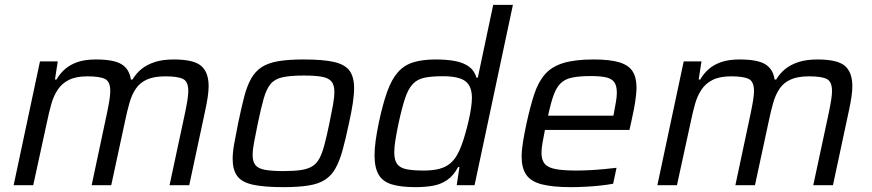

<svg xmlns="http://www.w3.org/2000/svg" viewBox="-20 -763 3593 791"><path d="M36.2 0 144.7 -510H217.9L206.4 -435.2H212.6Q226.8 -459.7 247.4 -478Q268 -496.3 299.1 -507.2Q330.2 -518 375 -518Q449.5 -518 481.4 -497.9Q513.3 -477.8 519.2 -435.2H525.8Q540 -459.7 562.1 -478Q584.2 -496.3 617.1 -507.2Q650 -518 695.8 -518Q778.3 -518 808.9 -491.5Q839.5 -465 839.5 -407.8Q839.5 -388.8 835.7 -362.9Q831.9 -337 825.5 -308L759.6 0H678.5L741.7 -294.9Q748.1 -325.3 751.9 -348.7Q755.7 -372.1 755.7 -387.9Q755.7 -426.9 734 -437.7Q712.4 -448.5 661.4 -448.5Q614.8 -448.5 585.9 -435.6Q556.9 -422.7 540.2 -398.4Q523.5 -374.2 513.5 -339.6Q503.6 -305.1 494.7 -261.8L438.3 0H357.6L420.3 -294.9Q426.7 -325.3 430.5 -348.7Q434.3 -372.1 434.3 -387.9Q434.3 -426.9 412.7 -437.7Q391 -448.5 340 -448.5Q293.4 -448.5 264.2 -433.9Q235.1 -419.4 218.1 -393.9Q201.1 -368.5 191.5 -334.7Q181.9 -300.8 173.9 -261.8L116.9 0Z M1147.7 8Q1067.7 8 1021.9 -2.1Q976.1 -12.2 957.3 -37.8Q938.5 -63.5 938.5 -108.7Q938.5 -135.6 945 -171.4Q951.4 -207.3 960.9 -254.5Q974.3 -319 986.1 -364.5Q997.8 -409.9 1015.1 -439.9Q1032.3 -469.9 1058.9 -487Q1085.5 -504 1127.2 -511Q1168.8 -518 1231.1 -518Q1311.2 -518 1356.2 -507.7Q1401.2 -497.4 1420 -471.7Q1438.8 -446 1438.8 -400.3Q1438.8 -373.4 1433.4 -337.3Q1428 -301.3 1417.5 -254.5Q1404 -190.1 1391.5 -144.9Q1379 -99.6 1362.2 -69.6Q1345.5 -39.6 1319.2 -22.6Q1292.9 -5.5 1251.4 1.2Q1210 8 1147.7 8ZM1147.5 -58.2Q1191.7 -58.2 1220.7 -62.6Q1249.7 -67.1 1267.6 -78.6Q1285.5 -90.2 1296.9 -112.1Q1308.2 -134 1317.3 -169.1Q1326.5 -204.2 1336.9 -254.5Q1346.2 -298.6 1351.9 -330.6Q1357.5 -362.7 1357.5 -384.9Q1357.5 -412.5 1345.9 -427Q1334.4 -441.5 1306.9 -446.6Q1279.4 -451.8 1231.3 -451.8Q1176.3 -451.8 1144.1 -444.7Q1111.9 -437.6 1094.7 -416.9Q1077.5 -396.2 1066.5 -357.2Q1055.4 -318.3 1042.1 -254.5Q1033.1 -210 1027 -178.1Q1020.8 -146.3 1020.8 -124.1Q1020.8 -97 1032.3 -82.8Q1043.9 -68.5 1071.6 -63.4Q1099.4 -58.2 1147.5 -58.2Z M1691.5 8Q1631.2 8 1594.1 -3.4Q1556.9 -14.7 1540 -43.4Q1523 -72.2 1523 -123.5Q1523 -148.9 1527.5 -182.5Q1531.9 -216.1 1540.8 -258.3Q1557.3 -336.1 1575.6 -386.5Q1593.9 -436.9 1619.4 -465.7Q1644.8 -494.5 1682.6 -506.2Q1720.4 -518 1774.9 -518Q1820.9 -518 1855.5 -511.4Q1890.1 -504.7 1912.4 -488.3Q1934.7 -472 1942.9 -443.1H1948.5L2011.9 -743H2093.1L1935.1 0H1861.5L1872.9 -74.8H1867.3Q1848.7 -39.6 1822.4 -21.5Q1796.1 -3.4 1763.4 2.3Q1730.6 8 1691.5 8ZM1724.7 -60.4Q1762.9 -60.4 1788.7 -67.1Q1814.6 -73.8 1832.3 -87.8Q1850 -101.8 1862.7 -123.9Q1871.5 -138.6 1880.4 -161.8Q1889.2 -184.9 1896.8 -211.9Q1904.5 -239 1910.9 -266.6Q1917.3 -294.2 1920.7 -318.7Q1924.2 -343.2 1924.2 -359.6Q1924.2 -408.3 1897 -428.7Q1869.9 -449 1804 -449Q1757.7 -449 1728.2 -442.7Q1698.7 -436.3 1680.3 -416.6Q1661.9 -396.9 1648.9 -358.3Q1635.9 -319.6 1622 -255Q1613.7 -215.5 1609 -186.2Q1604.3 -156.8 1604.3 -135.6Q1604.3 -103.6 1616.1 -87.4Q1627.9 -71.2 1654.7 -65.8Q1681.5 -60.4 1724.7 -60.4Z M2332.2 8Q2256 8 2211.3 -3.8Q2166.5 -15.6 2147.8 -43.4Q2129 -71.2 2129 -117Q2129 -143.5 2134.5 -177.8Q2140 -212.1 2149 -254Q2164.5 -325.2 2181.1 -375.4Q2197.7 -425.7 2225.4 -457.2Q2253.1 -488.8 2301 -503.4Q2348.9 -518 2426 -518Q2493.7 -518 2532 -506.1Q2570.3 -494.3 2586.3 -469Q2602.3 -443.7 2602.3 -402.3Q2602.3 -387.8 2599.6 -364.4Q2596.9 -340.9 2591.6 -313.2Q2586.4 -285.4 2579.4 -254.9L2573.2 -227.8H2225Q2219.1 -197.6 2215 -174.2Q2210.8 -150.8 2210.8 -133.2Q2210.8 -104.3 2223.9 -88.4Q2237 -72.5 2268.6 -66.5Q2300.1 -60.4 2354.7 -60.4Q2379 -60.4 2408.3 -61.9Q2437.6 -63.3 2467.1 -66.1Q2496.5 -68.8 2520 -71.7L2506 -6.1Q2485.2 -2.1 2455.7 1.2Q2426.3 4.5 2394 6.2Q2361.8 8 2332.2 8ZM2237.9 -286.4H2507.1L2510 -301.4Q2514.9 -326.8 2518.1 -346.6Q2521.2 -366.3 2521.2 -381Q2521.2 -410.8 2510 -425.3Q2498.7 -439.8 2475.2 -444.7Q2451.7 -449.6 2413.9 -449.6Q2366.5 -449.6 2336.9 -443.4Q2307.4 -437.3 2289.8 -419.9Q2272.1 -402.5 2260.6 -370.6Q2249.1 -338.6 2237.9 -286.4Z M2688.2 0 2796.7 -510H2869.9L2858.4 -435.2H2864.6Q2878.8 -459.7 2899.4 -478Q2920 -496.3 2951.1 -507.2Q2982.2 -518 3027 -518Q3101.5 -518 3133.4 -497.9Q3165.3 -477.8 3171.2 -435.2H3177.8Q3192 -459.7 3214.1 -478Q3236.2 -496.3 3269.1 -507.2Q3302 -518 3347.8 -518Q3430.3 -518 3460.9 -491.5Q3491.5 -465 3491.5 -407.8Q3491.5 -388.8 3487.7 -362.9Q3483.9 -337 3477.5 -308L3411.6 0H3330.5L3393.7 -294.9Q3400.1 -325.3 3403.9 -348.7Q3407.7 -372.1 3407.7 -387.9Q3407.7 -426.9 3386 -437.7Q3364.4 -448.5 3313.4 -448.5Q3266.8 -448.5 3237.9 -435.6Q3208.9 -422.7 3192.2 -398.4Q3175.5 -374.2 3165.5 -339.6Q3155.6 -305.1 3146.7 -261.8L3090.3 0H3009.6L3072.3 -294.9Q3078.7 -325.3 3082.5 -348.7Q3086.3 -372.1 3086.3 -387.9Q3086.3 -426.9 3064.7 -437.7Q3043 -448.5 2992 -448.5Q2945.4 -448.5 2916.2 -433.9Q2887.1 -419.4 2870.1 -393.9Q2853.1 -368.5 2843.5 -334.7Q2833.9 -300.8 2825.9 -261.8L2768.9 0Z"/></svg>

Font: Saira Thin
Style: Italic
Weight: 100
Italic angle: -12°
Designer: Hector Gatti with collaboration of the Omnibus-Type team
Foundry: Omnibus-Type
Version: Version 1.101